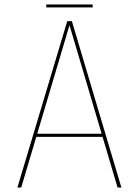

<svg xmlns="http://www.w3.org/2000/svg" viewBox="-20 -835 618 855"><path d="M57.5 0 279.5 -741H300L520.5 0H503.5L289 -724.5H290L74.5 0ZM135.5 -225.5V-239.5H444V-225.5ZM186 -802V-815H392.5V-802Z"/></svg>

Font: Epilogue Thin
Style: Regular
Weight: 250
Designer: Tyler Finck
Foundry: Etcetera Type Co
Version: Version 2.111